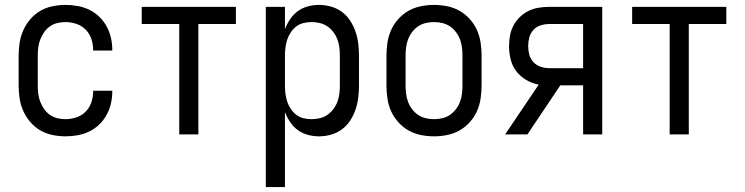

<svg xmlns="http://www.w3.org/2000/svg" viewBox="-20 -548 3040 783"><path d="M247 8Q221 8 194 2.5Q167 -3 144 -16.5Q121 -30 103.5 -50.5Q86 -71 75 -95.5Q64 -120 60 -146.5Q56 -173 56 -200V-320Q56 -347 60 -373.5Q64 -400 75 -424.5Q86 -449 103.5 -469.5Q121 -490 144 -503.5Q167 -517 194 -522.5Q221 -528 247 -528Q272 -528 297 -523.5Q322 -519 344.5 -508Q367 -497 385 -479.5Q403 -462 415 -440Q427 -418 432.5 -393.5Q438 -369 438 -344V-342H360V-343Q360 -366 353 -388Q346 -410 330 -426.5Q314 -443 292 -450.5Q270 -458 247 -458Q230 -458 213.5 -454Q197 -450 183 -440Q169 -430 159.5 -416Q150 -402 144 -386.5Q138 -371 136 -354Q134 -337 134 -320V-200Q134 -183 136 -166Q138 -149 144 -133.5Q150 -118 159.5 -104Q169 -90 183 -80Q197 -70 213.5 -66Q230 -62 247 -62Q270 -62 292 -69.5Q314 -77 330 -93.5Q346 -110 353 -132Q360 -154 360 -177V-178H438V-176Q438 -151 432.5 -126.5Q427 -102 415 -80Q403 -58 385 -40.5Q367 -23 344.5 -12Q322 -1 297 3.5Q272 8 247 8Z M711 0V-450H558V-520H942V-450H789V0Z M1064 215V-520H1142V-429Q1150 -450 1163 -469.5Q1176 -489 1194.5 -502.5Q1213 -516 1235.5 -522Q1258 -528 1281 -528Q1306 -528 1330.5 -521Q1355 -514 1375 -499Q1395 -484 1408.5 -463Q1422 -442 1430 -418.5Q1438 -395 1441 -370Q1444 -345 1444 -320V-200Q1444 -175 1441 -150Q1438 -125 1430 -101.5Q1422 -78 1408.5 -57Q1395 -36 1375 -21Q1355 -6 1330.5 1Q1306 8 1281 8Q1258 8 1235.5 2Q1213 -4 1194.5 -17.5Q1176 -31 1163 -50.5Q1150 -70 1142 -91V215ZM1251 -62Q1268 -62 1284.5 -66Q1301 -70 1315 -79.5Q1329 -89 1339.5 -103Q1350 -117 1356 -133Q1362 -149 1364 -166Q1366 -183 1366 -200V-320Q1366 -337 1364 -354Q1362 -371 1356 -387Q1350 -403 1339.5 -417Q1329 -431 1315 -440.5Q1301 -450 1284.5 -454Q1268 -458 1251 -458Q1234 -458 1217.5 -454Q1201 -450 1188 -440Q1175 -430 1165.5 -415.5Q1156 -401 1151 -385.5Q1146 -370 1144 -353.5Q1142 -337 1142 -320V-200Q1142 -183 1144 -166.5Q1146 -150 1151 -134.5Q1156 -119 1165.5 -104.5Q1175 -90 1188 -80Q1201 -70 1217.5 -66Q1234 -62 1251 -62Z M1750 8Q1723 8 1696 2.5Q1669 -3 1646 -16Q1623 -29 1604.5 -49.5Q1586 -70 1575 -94.5Q1564 -119 1560 -146Q1556 -173 1556 -200V-320Q1556 -347 1560 -374Q1564 -401 1575 -425.5Q1586 -450 1604.5 -470.5Q1623 -491 1646 -504Q1669 -517 1696 -522.5Q1723 -528 1750 -528Q1777 -528 1804 -522.5Q1831 -517 1854 -504Q1877 -491 1895.5 -470.5Q1914 -450 1925 -425.5Q1936 -401 1940 -374Q1944 -347 1944 -320V-200Q1944 -173 1940 -146Q1936 -119 1925 -94.5Q1914 -70 1895.5 -49.5Q1877 -29 1854 -16Q1831 -3 1804 2.5Q1777 8 1750 8ZM1750 -62Q1767 -62 1784 -66Q1801 -70 1815 -79.5Q1829 -89 1839.5 -103Q1850 -117 1856 -133Q1862 -149 1864 -166Q1866 -183 1866 -200V-320Q1866 -337 1864 -354Q1862 -371 1856 -387Q1850 -403 1839.5 -417Q1829 -431 1815 -440.5Q1801 -450 1784 -454Q1767 -458 1750 -458Q1733 -458 1716 -454Q1699 -450 1685 -440.5Q1671 -431 1660.5 -417Q1650 -403 1644 -387Q1638 -371 1636 -354Q1634 -337 1634 -320V-200Q1634 -183 1636 -166Q1638 -149 1644 -133Q1650 -117 1660.5 -103Q1671 -89 1685 -79.5Q1699 -70 1716 -66Q1733 -62 1750 -62Z M2040 0 2177 -203Q2150 -208 2126 -222Q2102 -236 2085.5 -257.5Q2069 -279 2062.5 -306Q2056 -333 2056 -360Q2056 -382 2060 -403.5Q2064 -425 2074 -444Q2084 -463 2100 -478.5Q2116 -494 2135.5 -503.5Q2155 -513 2176.5 -516.5Q2198 -520 2219 -520H2436V0H2358V-200H2265L2131 0ZM2219 -270H2358V-450H2219Q2202 -450 2184.5 -444.5Q2167 -439 2155 -425.5Q2143 -412 2138.5 -395Q2134 -378 2134 -360Q2134 -342 2138.5 -325Q2143 -308 2155 -295Q2167 -282 2184.5 -276Q2202 -270 2219 -270Z M2711 0V-450H2558V-520H2942V-450H2789V0Z"/></svg>

Font: Iosevka SS18
Style: Regular
Weight: 400
Monospace: yes
Designer: Belleve Invis
Foundry: Belleve Invis
Version: Version 25.1.1; ttfautohint (v1.8.4)